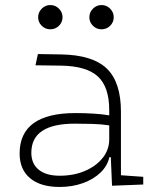

<svg xmlns="http://www.w3.org/2000/svg" viewBox="-20 -739 626 769"><path d="M428.7 4.9 423.8 -109.4H418Q410.6 -75.2 383.1 -48.3Q355.5 -21.5 313 -5.9Q270.5 9.8 218.8 9.8Q142.1 9.8 100.3 -25.4Q58.6 -60.5 58.6 -124Q58.6 -286.1 282.2 -286.1Q320.3 -286.1 355.2 -283.9Q390.1 -281.7 417.5 -276.9V-297.9Q417.5 -391.1 371.8 -432.9Q326.2 -474.6 224.6 -476.1L122.1 -477.5L131.8 -522.5L224.6 -521Q350.6 -519 407.5 -464.6Q464.4 -410.2 464.4 -291.5V-37.1L553.7 -30.8V0ZM417.5 -236.8Q386.7 -241.7 349.9 -242.7Q313 -243.7 279.8 -243.7Q105.5 -243.7 105.5 -127.4Q105.5 -83 135.3 -59.1Q165 -35.2 218.8 -35.2Q275.4 -35.2 320.3 -54.4Q365.2 -73.7 391.4 -106.7Q417.5 -139.6 417.5 -181.2ZM181.6 -621.6Q161.6 -621.6 147.2 -635.7Q132.8 -649.9 132.8 -669.9Q132.8 -689.9 147.2 -704.3Q161.6 -718.8 181.6 -718.8Q201.7 -718.8 216.1 -704.3Q230.5 -689.9 230.5 -669.9Q230.5 -649.9 216.1 -635.7Q201.7 -621.6 181.6 -621.6ZM386.7 -621.6Q366.7 -621.6 352.3 -635.7Q337.9 -649.9 337.9 -669.9Q337.9 -689.9 352.3 -704.3Q366.7 -718.8 386.7 -718.8Q406.7 -718.8 421.1 -704.3Q435.5 -689.9 435.5 -669.9Q435.5 -649.9 421.1 -635.7Q406.7 -621.6 386.7 -621.6Z"/></svg>

Font: Cascadia Mono ExtraLight
Style: Regular
Weight: 200
Monospace: yes
Designer: Aaron Bell
Foundry: Saja Typeworks
Version: Version 2404.023; ttfautohint (v1.8.4)